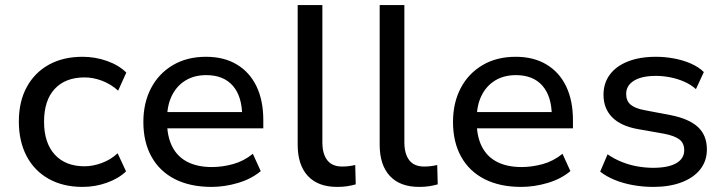

<svg xmlns="http://www.w3.org/2000/svg" viewBox="-20 -725 2847 754"><path d="M304 9Q228 9 171.5 -22.5Q115 -54 84.5 -112Q54 -170 54 -248Q54 -326 85 -383Q116 -440 172 -471Q228 -502 304 -502Q354 -502 400.5 -485.5Q447 -469 476 -440L444 -369Q415 -395 380.5 -408Q346 -421 312 -421Q237 -421 195 -376Q153 -331 153 -247Q153 -164 195 -118Q237 -72 312 -72Q345 -72 380 -85Q415 -98 442 -123L475 -52Q446 -24 400 -7.5Q354 9 304 9Z M811 9Q727 9 667 -21.5Q607 -52 575 -109.5Q543 -167 543 -246Q543 -321 573 -378.5Q603 -436 658.5 -469Q714 -502 789 -502Q860 -502 910.5 -471.5Q961 -441 987.5 -385.5Q1014 -330 1014 -253V-221H617V-285H949L931 -268Q931 -346 894.5 -388Q858 -430 790 -430Q743 -430 708.5 -409Q674 -388 655 -349.5Q636 -311 636 -258V-248Q636 -189 656.5 -149Q677 -109 716.5 -89Q756 -69 812 -69Q853 -69 895 -80.5Q937 -92 973 -121L1004 -53Q967 -22 914.5 -6.5Q862 9 811 9Z M1304 9Q1229 9 1189 -34Q1149 -77 1149 -157V-705H1246V-165Q1246 -135 1255 -113.5Q1264 -92 1281 -81.5Q1298 -71 1323 -71Q1337 -71 1349.5 -72.5Q1362 -74 1375 -77L1377 -1Q1359 4 1342 6.5Q1325 9 1304 9Z M1626 9Q1551 9 1511 -34Q1471 -77 1471 -157V-705H1568V-165Q1568 -135 1577 -113.5Q1586 -92 1603 -81.5Q1620 -71 1645 -71Q1659 -71 1671.5 -72.5Q1684 -74 1697 -77L1699 -1Q1681 4 1664 6.5Q1647 9 1626 9Z M2027 9Q1943 9 1883 -21.5Q1823 -52 1791 -109.5Q1759 -167 1759 -246Q1759 -321 1789 -378.5Q1819 -436 1874.5 -469Q1930 -502 2005 -502Q2076 -502 2126.5 -471.5Q2177 -441 2203.5 -385.5Q2230 -330 2230 -253V-221H1833V-285H2165L2147 -268Q2147 -346 2110.5 -388Q2074 -430 2006 -430Q1959 -430 1924.5 -409Q1890 -388 1871 -349.5Q1852 -311 1852 -258V-248Q1852 -189 1872.5 -149Q1893 -109 1932.5 -89Q1972 -69 2028 -69Q2069 -69 2111 -80.5Q2153 -92 2189 -121L2220 -53Q2183 -22 2130.5 -6.5Q2078 9 2027 9Z M2546 9Q2505 9 2466 2Q2427 -5 2394 -18.5Q2361 -32 2337 -51L2366 -119Q2392 -101 2422 -89Q2452 -77 2483.5 -71.5Q2515 -66 2545 -66Q2604 -66 2635.5 -84Q2667 -102 2667 -135Q2667 -163 2648 -177.5Q2629 -192 2587 -200L2485 -218Q2418 -230 2384 -264.5Q2350 -299 2350 -353Q2350 -398 2374.5 -431.5Q2399 -465 2445.5 -483.5Q2492 -502 2556 -502Q2591 -502 2626.5 -495.5Q2662 -489 2693 -475.5Q2724 -462 2744 -442L2713 -375Q2693 -393 2666.5 -404.5Q2640 -416 2611.5 -421.5Q2583 -427 2556 -427Q2500 -427 2469.5 -408Q2439 -389 2439 -356Q2439 -329 2456.5 -314Q2474 -299 2513 -292L2613 -273Q2685 -259 2720.5 -226.5Q2756 -194 2756 -138Q2756 -93 2730 -60Q2704 -27 2656.5 -9Q2609 9 2546 9Z"/></svg>

Font: Nunito Sans 12pt ExtraLight 9pt Medium
Style: Regular
Weight: 500
Version: Version 3.101;gftools[0.9.27]